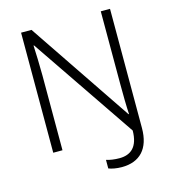

<svg xmlns="http://www.w3.org/2000/svg" viewBox="-128 -818 985 1103"><g transform="rotate(-15 364.5 -266.0)"><path d="M460 182C567 182 629 118 629 -5V-714H574V-277C574 -217 575 -148 578 -102H575L162 -714H100V0H155V-445C155 -508 152 -576 150 -624H153L574 -5C573 93 527 129 460 129C431 129 403 125 382 118V169C399 176 428 182 460 182Z"/></g></svg>

Font: Noto Sans Gurmukhi Light
Style: Regular
Weight: 300
Designer: Jelle Bosma - Monotype Design Team
Foundry: Monotype Imaging Inc.
Version: Version 2.004